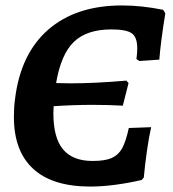

<svg xmlns="http://www.w3.org/2000/svg" viewBox="-20 -673 637 705"><path d="M481 -456Q484 -479 484 -495Q484 -537 463.5 -551Q443 -565 389 -565Q299 -565 251.5 -519.5Q204 -474 186 -368L238 -367Q329 -367 444 -377L452 -368L431 -285Q377 -288 320 -288Q250 -288 177 -283L176 -257Q176 -167 211.5 -124.5Q247 -82 320 -82Q366 -82 390.5 -93Q415 -104 428.5 -128.5Q442 -153 453 -203L535 -206Q527 -171 519.5 -118.5Q512 -66 508 -21L500 -12Q394 12 311 12Q173 12 102 -53Q31 -118 31 -244Q31 -279 35 -308Q55 -475 157 -564Q259 -653 428 -653Q500 -653 579 -637L587 -624Q570 -519 565 -454L492 -449Z"/></svg>

Font: Alegreya SC
Style: Bold Italic
Weight: 700
Italic angle: -7°
Designer: Juan Pablo del Peral
Foundry: Huerta Tipografica
Version: Version 2.007; ttfautohint (v1.6)